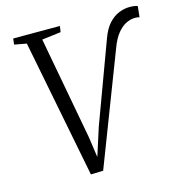

<svg xmlns="http://www.w3.org/2000/svg" viewBox="-110 -844 903 953"><g transform="rotate(-15 341.0 -367.5)"><path d="M240.5 8.5 101.5 -701 39 -712.5 42.5 -743H282.5L278 -712.5L180.5 -700.5L278.5 -172.5L299 -28.5L282 -30.5L339.5 -210L491.5 -621Q508.5 -669 533.2 -695.8Q558 -722.5 585.8 -733.5Q613.5 -744.5 639 -744.5Q655.5 -744.5 667 -742.5Q678.5 -740.5 681.5 -738L675.5 -682.5Q670.5 -684 665.2 -684.8Q660 -685.5 652.5 -685.5Q631.5 -685.5 608.2 -674.8Q585 -664 563 -637.8Q541 -611.5 524 -565.5L304 6.5Z"/></g></svg>

Font: Merriweather 72pt Light
Style: Italic
Weight: 300
Italic angle: -7.8°
Version: Version 2.101